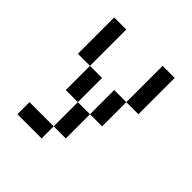

<svg xmlns="http://www.w3.org/2000/svg" viewBox="-192 -874 1020 1020"><g transform="rotate(45 318.0 -363.5)"><path d="M90.9 -727.3V-454.5H181.8V-727.3ZM454.5 -727.3V-454.5H545.5V-727.3ZM272.7 -272.7V-90.9H363.6V-272.7ZM272.7 -90.9H90.9V0H272.7ZM363.6 -454.5V-272.7H454.5V-454.5ZM181.8 -454.5V-272.7H272.7V-454.5Z"/></g></svg>

Font: Departure Mono
Style: Regular
Weight: 400
Monospace: yes
Designer: Helena Zhang
Version: Version 1.500;Glyphs 3.3.1 (3343)